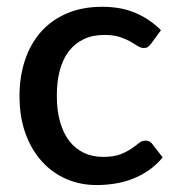

<svg xmlns="http://www.w3.org/2000/svg" viewBox="-20 -538 520 566"><path d="M426 -410Q421 -403.5 416.5 -400Q412 -396.5 403.5 -396.5Q395 -396.5 385.8 -402.5Q376.5 -408.5 363.8 -415.8Q351 -423 333 -429Q315 -435 288 -435Q253 -435 226.8 -422.5Q200.5 -410 182.8 -386.8Q165 -363.5 156.2 -330.2Q147.5 -297 147.5 -255.5Q147.5 -212.5 157 -179Q166.5 -145.5 184.2 -122.5Q202 -99.5 227.2 -87.5Q252.5 -75.5 284 -75.5Q315 -75.5 334.5 -83Q354 -90.5 367 -99.5Q380 -108.5 389.2 -116Q398.5 -123.5 409 -123.5Q422 -123.5 429 -113.5L459.5 -74Q441 -51.5 418.5 -36Q396 -20.5 371 -10.8Q346 -1 319 3.2Q292 7.5 264.5 7.5Q217 7.5 175.8 -10.2Q134.5 -28 103.8 -61.8Q73 -95.5 55.2 -144.2Q37.5 -193 37.5 -255.5Q37.5 -312 53.5 -360.2Q69.5 -408.5 100.2 -443.5Q131 -478.5 176.5 -498.2Q222 -518 281.5 -518Q337 -518 379.2 -500Q421.5 -482 454.5 -449Z"/></svg>

Font: Lato
Style: Regular
Weight: 600
Designer: Lukasz Dziedzic
Foundry: tyPoland Lukasz Dziedzic
Version: Version 2.006; 2014-01-15; ttfautohint (v1.4.1)